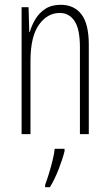

<svg xmlns="http://www.w3.org/2000/svg" viewBox="-20 -559 458 800"><path d="M233 -539Q289 -539 319.5 -499Q350 -459 350 -373V0H313V-362Q313 -438 290.5 -471.5Q268 -505 229 -505Q177 -505 142 -455.5Q107 -406 107 -305V0H70V-529H99L102 -425H104Q112 -454 128 -480Q144 -506 169.5 -522.5Q195 -539 233 -539ZM249 71Q240 106 224 147Q208 188 188 221H168V211Q175 193 183.5 165.5Q192 138 199 109.5Q206 81 208 61H249Z"/></svg>

Font: Noto Sans Lao ExtraCondensed ExtraLight
Style: Regular
Weight: 200
Width: 2
Designer: Monotype Design Team
Foundry: Monotype Imaging Inc.
Version: Version 2.003; ttfautohint (v1.8.4.7-5d5b)